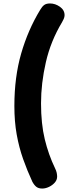

<svg xmlns="http://www.w3.org/2000/svg" viewBox="-20 -909 419 1109"><path d="M212 -852Q223 -871 235 -880Q247 -889 269 -889Q299 -889 326 -870Q353 -851 353 -821Q353 -811 348 -799.5Q343 -788 338 -780Q273 -672 245 -550Q217 -428 217 -312Q217 -194 238.5 -105Q260 -16 298 63Q305 77 307.5 89Q310 101 310 111Q310 130 296.5 145.5Q283 161 263 170.5Q243 180 224 180Q203 180 190.5 170.5Q178 161 167 141Q137 76 113.5 9.5Q90 -57 76.5 -132Q63 -207 63 -297Q63 -464 102.5 -600.5Q142 -737 212 -852Z"/></svg>

Font: Playpen Sans ExtraBold
Style: Regular
Weight: 800
Designer: Laura Meseguer, Veronika Burian, José Scaglione
Foundry: TypeTogether
Version: Version 1.001